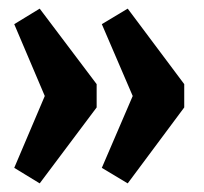

<svg xmlns="http://www.w3.org/2000/svg" viewBox="-20 -543 472 445"><path d="M276 -118 216 -154 305 -361V-280L216 -487L276 -523L407 -348V-294ZM72 -118 13 -154 101 -361V-280L13 -487L72 -523L204 -348V-294Z"/></svg>

Font: Pathway Extreme Condensed
Style: Bold
Weight: 700
Width: 3
Version: Version 1.001;gftools[0.9.26]